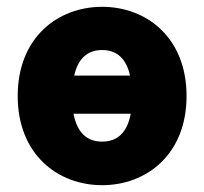

<svg xmlns="http://www.w3.org/2000/svg" viewBox="-20 -532 600 564"><path d="M280 12C410 12 528 -78 528 -250C528 -422 410 -512 280 -512C150 -512 32 -422 32 -250C32 -78 150 12 280 12ZM280 -385C324 -385 351 -359 362 -310H198C209 -359 236 -385 280 -385ZM280 -116C234 -116 206 -144 196 -198H364C354 -144 326 -116 280 -116Z"/></svg>

Font: Source Sans Pro Black
Style: Regular
Weight: 900
Designer: Paul D. Hunt
Foundry: Adobe Systems Incorporated
Version: Version 3.006;hotconv 1.0.111;makeotfexe 2.5.65597